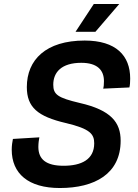

<svg xmlns="http://www.w3.org/2000/svg" viewBox="-20 -930 696 966"><path d="M360 -770H460L580 -910H452ZM281 16C456 16 587 -55 587 -222C587 -314 539 -376 381 -412C271 -438 248 -454 248 -504C248 -566 289 -614 389 -614C471 -614 503 -576 503 -522C503 -507 502 -492 499 -484L631 -490C634 -501 635 -518 635 -535C635 -650 564 -726 406 -726C211 -726 115 -629 115 -492C115 -390 170 -344 311 -311C434 -282 454 -255 454 -209C454 -127 389 -96 300 -96C211 -96 173 -129 173 -191C173 -210 176 -229 178 -239L45 -231C42 -218 39 -196 39 -177C39 -57 122 16 281 16Z"/></svg>

Font: Geist SemiBold
Style: Italic
Weight: 600
Italic angle: -12°
Designer: Basement.studio, Andrés Briganti, Mateo Zaragoza
Foundry: Basement.studio, Vercel, Andrés Briganti, Guido Ferreyra, Mateo Zaragoza
Version: Version 1.500